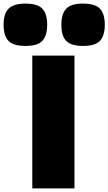

<svg xmlns="http://www.w3.org/2000/svg" viewBox="-115 -1050 604 1070"><path d="M65 -740H300V0H65ZM27 -794Q-39 -794 -67 -821.5Q-95 -849 -95 -912Q-95 -974 -67 -1002Q-39 -1030 27 -1030Q95 -1030 121.5 -1001Q148 -972 148 -912Q148 -852 121.5 -823Q95 -794 27 -794ZM348 -794Q282 -794 254.5 -821.5Q227 -849 227 -912Q227 -974 254.5 -1002Q282 -1030 348 -1030Q416 -1030 442.5 -1001Q469 -972 469 -912Q469 -852 442.5 -823Q416 -794 348 -794Z"/></svg>

Font: Encode Sans Wide
Style: Black
Weight: 900
Designer: Pablo Impallari, Andres Torresi
Foundry: Pablo Impallari, Andres Torresi
Version: Version 1.000; ttfautohint (v1.00) -l 8 -r 50 -G 200 -x 14 -